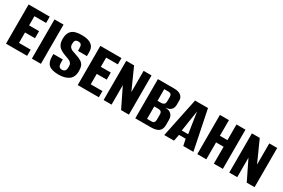

<svg xmlns="http://www.w3.org/2000/svg" viewBox="63 -1295 3095 2100"><g transform="rotate(30 1610.0 -244.5)"><path d="M40.5 0V-495H307.2V-415.6H159.6V-299.3H285.5V-210.1H159.6V-78.3H307.2V0Z M367.5 0V-495H481.5V0Z M708 6.4Q620.1 6.4 583.2 -25.4Q546.2 -57.1 546.2 -130.8V-161.2H665V-124.7Q665 -88 676.5 -73.3Q688 -58.7 712 -58.7Q734.5 -58.7 747.9 -71.8Q761.3 -84.8 761.3 -123.6Q761.3 -155.1 749.7 -170.1Q738.1 -185.1 713.9 -194.6Q689.6 -204 650.9 -218Q617.8 -230.8 595.1 -248.5Q572.3 -266.3 561.4 -292.7Q550.5 -319 550.5 -356.7Q550.5 -425.2 587 -460.8Q623.5 -496.4 713.3 -496.4Q792.1 -496.4 833.6 -467Q875.1 -437.6 875.1 -378.8V-325H761.8V-351.9Q761.8 -388.5 751.5 -402.6Q741.2 -416.7 714.7 -416.7Q689 -416.7 678.5 -403.6Q668 -390.6 668 -360.4Q668 -332.6 680.6 -317.7Q693.2 -302.9 713.6 -295Q734 -287 756.5 -280.1Q805.6 -265.1 832.8 -247.9Q859.9 -230.7 870.9 -205.3Q881.8 -180 881.8 -140.3Q881.8 -60.5 833.1 -27.1Q784.4 6.4 708 6.4Z M946.5 0V-495H1213.2V-415.6H1065.6V-299.3H1191.5V-210.1H1065.6V-78.3H1213.2V0Z M1273.5 0V-495H1372.6L1492.9 -226.9V-495H1593V0H1494L1373.9 -246.1V0Z M1673.5 0V-495H1879.2Q1934.5 -495 1963.6 -472.2Q1992.7 -449.5 1992.7 -411.3V-355.8Q1992.7 -310.5 1962.7 -286.1Q1950.8 -277.2 1934.8 -272.2Q1918.7 -267.1 1903.6 -265.8V-264.4Q1919.5 -264.4 1935.2 -261.2Q1950.9 -258 1964.6 -248.4Q1981.4 -236.8 1991.3 -217.7Q2001.1 -198.7 2001.1 -170.2V-104.4Q2001.1 -49.9 1969.1 -24.9Q1937 0 1867.5 0ZM1788.2 -59.3H1841.3Q1854 -59.3 1864 -62.7Q1874.1 -66.2 1879.9 -77.2Q1885.8 -88.2 1885.8 -110.5V-167.1Q1885.8 -194.5 1874.1 -205.4Q1862.5 -216.2 1836.8 -216.2H1788.2ZM1788.2 -287.4H1835.1Q1855 -287.4 1869.3 -297.8Q1883.5 -308.3 1883.5 -343.2V-390.2Q1883.5 -413 1872.7 -423.7Q1861.8 -434.4 1842.8 -434.4H1788.2Z M2039.4 0 2142.5 -495H2306L2407.4 0H2279.7L2262.2 -82.3H2178.8L2162.3 0ZM2180.5 -138.5H2261.6L2221 -403.2Z M2456.5 0V-495H2570.5V-297.3H2665.7V-495H2779.4V0H2665.7V-213.5H2570.5V0Z M2860.5 0V-495H2959.6L3079.9 -226.9V-495H3180V0H3081L2960.9 -246.1V0Z"/></g></svg>

Font: Alumni Sans SC Thin
Style: Regular
Weight: 100
Designer: Robert E. Leuschke
Foundry: Robert E. Leuschke
Version: Version 1.018